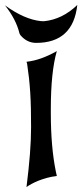

<svg xmlns="http://www.w3.org/2000/svg" viewBox="-26 -759 333 779"><path d="M81.5 0Q90.8 -73.7 95.5 -134Q100.1 -194.3 100.1 -243.2Q100.1 -282.7 99.4 -317.1Q98.6 -351.6 96.7 -382.6Q94.7 -413.6 91.6 -442.4Q88.4 -471.2 84 -500.5L81.5 -508.3Q111.3 -511.7 140.9 -522.2Q170.4 -532.7 201.2 -549.8L204.6 -551.8Q180.2 -467.3 180.2 -316.9V-299.8Q180.2 -162.6 200.7 -62.5L204.6 -44.9Q183.6 -42.5 164.8 -37.4Q146 -32.2 130.1 -25.9Q114.3 -19.5 101.8 -12.7Q89.4 -5.9 81.5 0ZM287.6 -738.8Q270.5 -585 120.6 -585Q83 -585 56.6 -616.7L53.2 -623Q39.1 -681.2 -5.9 -737.3Q73.2 -680.2 140.1 -673.3L152.3 -672.9Q226.6 -680.2 287.6 -738.8Z"/></svg>

Font: MedievalSharp
Style: Regular
Weight: 500
Version: Version 1.0